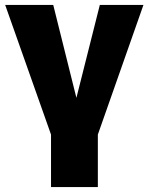

<svg xmlns="http://www.w3.org/2000/svg" viewBox="-20 -546 603 779"><path d="M187 213V0L1 -526H196L290 -149L385 -526H562L377 0V213Z"/></svg>

Font: Raleway-v4020 Black
Style: Regular
Weight: 900
Designer: Matt McInerney, Pablo Impallari, Rodrigo Fuenzalida
Foundry: Matt McInerney, Pablo Impallari, Rodrigo Fuenzalida
Version: Version 4.020;PS 004.020;hotconv 1.0.88;makeotf.lib2.5.64775